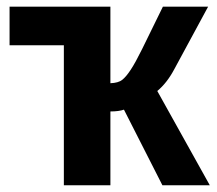

<svg xmlns="http://www.w3.org/2000/svg" viewBox="-20 -548 641 568"><path d="M168.9 -414.1H8.3V-528.3H306.6V-301.8Q330.1 -302.7 341.6 -311.8Q353 -320.8 366.7 -341.6Q380.4 -362.3 400.4 -402.8L461.9 -528.3H595.7L495.1 -342.3Q473.6 -302.2 445.3 -278.8L600.6 0H460.4L346.7 -223.6Q331.5 -218.3 306.6 -218.3V0H168.9Z"/></svg>

Font: Liberation Mono
Style: Bold
Weight: 700
Monospace: yes
Designer: Steve Matteson
Foundry: Ascender Corporation
Version: Version 2.1.5